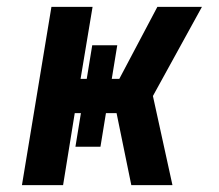

<svg xmlns="http://www.w3.org/2000/svg" viewBox="-20 -540 640 560"><path d="M363 0 320 -210H289L273 -112H200L216 -210H198L164 0H44L130 -520H250L215 -310H233L249 -408H322L306 -310H328L439 -520H569L426 -260L483 0Z"/></svg>

Font: Iosevka Aile Oblique
Style: Bold
Weight: 700
Italic angle: -9°
Designer: Belleve Invis
Foundry: Belleve Invis
Version: Version 31.1.0; ttfautohint (v1.8.4)